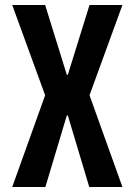

<svg xmlns="http://www.w3.org/2000/svg" viewBox="-20 -750 540 770"><path d="M29 0 161 -368 29 -730H161L248 -450H252L339 -730H471L339 -368L471 0H338L252 -287H248L162 0Z"/></svg>

Font: M PLUS 1 Code SemiBold
Style: Regular
Weight: 600
Designer: Coji Morishita
Foundry: UNDERFOREST DESIGN
Version: Version 1.005